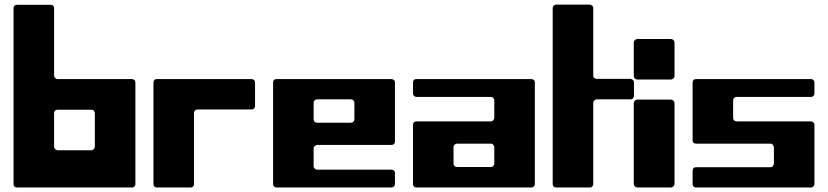

<svg xmlns="http://www.w3.org/2000/svg" viewBox="-20 -831 3670 851"><path d="M235.4 -480.5Q317.4 -480.5 400.4 -480.5Q482.4 -480.5 565.4 -480.5Q568.4 -480.5 570.3 -479.5Q573.2 -478.5 575.2 -476.6Q578.1 -474.6 579.1 -471.7Q580.1 -468.8 580.1 -465.8Q580.1 -353.5 580.1 -240.2Q580.1 -127.9 580.1 -14.6Q580.1 -11.7 579.1 -8.8Q578.1 -6.8 575.2 -3.9Q573.2 -2 570.3 -1Q568.4 0 565.4 0Q437.5 0 309.6 0Q182.6 0 54.7 0Q51.8 0 48.8 -1Q46.9 -2 43.9 -3.9Q42 -6.8 41 -8.8Q40 -11.7 40 -14.6Q40 -210 40 -405.3Q40 -599.6 40 -794.9Q40 -797.9 41 -800.8Q42 -803.7 43.9 -805.7Q46.9 -807.6 48.8 -808.6Q51.8 -809.6 54.7 -809.6Q92.8 -809.6 129.9 -809.6Q168 -809.6 205.1 -809.6Q208 -809.6 210.9 -808.6Q213.9 -807.6 215.8 -805.7Q217.8 -803.7 218.8 -800.8Q219.7 -797.9 219.7 -794.9Q219.7 -719.7 219.7 -645.5Q219.7 -570.3 219.7 -496.1Q219.7 -493.2 220.7 -490.2Q222.7 -487.3 224.6 -485.4Q226.6 -483.4 229.5 -481.4Q231.4 -480.5 235.4 -480.5ZM384.8 -165Q384.8 -165 384.8 -165Q384.8 -165 384.8 -165Q387.7 -165 390.6 -166Q393.6 -168 395.5 -169.9Q397.5 -171.9 398.4 -174.8Q399.4 -176.8 400.4 -179.7Q400.4 -217.8 400.4 -254.9Q400.4 -293 400.4 -330.1Q400.4 -333 398.4 -335.9Q397.5 -338.9 395.5 -340.8Q393.6 -342.8 390.6 -343.8Q387.7 -344.7 384.8 -344.7Q347.7 -344.7 309.6 -344.7Q272.5 -344.7 235.4 -344.7Q231.4 -344.7 229.5 -343.8Q226.6 -342.8 224.6 -340.8Q222.7 -338.9 220.7 -335.9Q219.7 -333 219.7 -330.1Q219.7 -293 219.7 -254.9Q219.7 -217.8 219.7 -179.7Q219.7 -176.8 221.7 -174.8Q222.7 -171.9 224.6 -169.9Q226.6 -168 229.5 -167Q232.4 -165 235.4 -165Q272.5 -165 309.6 -165Q347.7 -165 384.8 -165Z M1110.4 -465.8Q1110.4 -439.5 1110.4 -413.1Q1110.4 -386.7 1110.4 -360.4Q1110.4 -357.4 1109.4 -354.5Q1108.4 -352.5 1105.5 -349.6Q1103.5 -347.7 1100.6 -346.7Q1098.6 -345.7 1094.7 -345.7Q1035.2 -345.7 975.6 -345.7Q915 -345.7 855.5 -345.7Q851.6 -345.7 849.6 -344.7Q846.7 -343.8 844.7 -340.8Q842.8 -338.9 840.8 -336.9Q839.8 -334 839.8 -331.1Q839.8 -252 839.8 -172.9Q839.8 -93.8 839.8 -14.6Q839.8 -11.7 838.9 -8.8Q837.9 -6.8 835.9 -3.9Q834 -2 831.1 -1Q828.1 0 825.2 0Q788.1 0 750 0Q712.9 0 674.8 0Q671.9 0 668.9 -1Q667 -2 664.1 -3.9Q662.1 -6.8 661.1 -8.8Q660.2 -11.7 660.2 -14.6Q660.2 -127.9 660.2 -240.2Q660.2 -352.5 660.2 -465.8Q660.2 -468.8 661.1 -471.7Q662.1 -473.6 664.1 -476.6Q667 -478.5 668.9 -479.5Q671.9 -480.5 674.8 -480.5Q780.3 -480.5 884.8 -480.5Q990.2 -480.5 1094.7 -480.5Q1097.7 -480.5 1100.6 -479.5Q1103.5 -478.5 1105.5 -476.6Q1107.4 -473.6 1109.4 -471.7Q1110.4 -468.8 1110.4 -465.8Z M1190.4 -465.8Q1190.4 -468.8 1191.4 -471.7Q1192.4 -474.6 1194.3 -476.6Q1197.3 -478.5 1199.2 -479.5Q1202.1 -480.5 1205.1 -480.5Q1333 -480.5 1460 -480.5Q1587.9 -480.5 1715.8 -480.5Q1718.8 -480.5 1720.7 -479.5Q1723.6 -478.5 1725.6 -476.6Q1728.5 -474.6 1729.5 -471.7Q1730.5 -468.8 1730.5 -465.8Q1730.5 -400.4 1730.5 -335Q1730.5 -268.6 1730.5 -203.1Q1730.5 -200.2 1729.5 -197.3Q1728.5 -194.3 1725.6 -192.4Q1723.6 -190.4 1720.7 -189.5Q1718.8 -188.5 1715.8 -188.5Q1632.8 -188.5 1550.8 -188.5Q1467.8 -188.5 1385.7 -188.5Q1381.8 -188.5 1379.9 -186.5Q1377 -185.5 1375 -183.6Q1373 -181.6 1371.1 -178.7Q1370.1 -175.8 1370.1 -172.9Q1370.1 -153.3 1370.1 -133.8Q1370.1 -114.3 1370.1 -94.7Q1370.1 -90.8 1371.1 -88.9Q1373 -85.9 1375 -84Q1377 -81.1 1379.9 -80.1Q1381.8 -79.1 1385.7 -79.1Q1467.8 -79.1 1550.8 -79.1Q1632.8 -79.1 1715.8 -79.1Q1718.8 -79.1 1720.7 -78.1Q1723.6 -77.1 1725.6 -75.2Q1728.5 -72.3 1729.5 -70.3Q1730.5 -67.4 1730.5 -64.5Q1730.5 -51.8 1730.5 -40Q1730.5 -27.3 1730.5 -15.6Q1730.5 -11.7 1729.5 -9.8Q1728.5 -6.8 1725.6 -4.9Q1723.6 -2 1720.7 -1Q1718.8 0 1715.8 0Q1587.9 0 1460 0Q1333 0 1205.1 0Q1202.1 0 1199.2 -1Q1197.3 -2 1194.3 -4.9Q1192.4 -6.8 1191.4 -9.8Q1190.4 -11.7 1190.4 -15.6Q1190.4 -127.9 1190.4 -240.2Q1190.4 -353.5 1190.4 -465.8ZM1535.2 -287.1Q1538.1 -287.1 1541 -288.1Q1543.9 -289.1 1545.9 -291Q1547.9 -293.9 1548.8 -295.9Q1550.8 -298.8 1550.8 -301.8Q1550.8 -320.3 1550.8 -338.9Q1550.8 -357.4 1550.8 -376Q1550.8 -378.9 1548.8 -381.8Q1547.9 -384.8 1545.9 -386.7Q1543.9 -388.7 1541 -389.6Q1538.1 -390.6 1535.2 -390.6Q1498 -390.6 1460 -390.6Q1422.9 -390.6 1385.7 -390.6Q1381.8 -390.6 1379.9 -389.6Q1377 -388.7 1375 -386.7Q1372.1 -383.8 1371.1 -381.8Q1370.1 -378.9 1370.1 -376Q1370.1 -357.4 1370.1 -338.9Q1370.1 -320.3 1370.1 -301.8Q1370.1 -298.8 1371.1 -295.9Q1373 -293.9 1375 -291Q1377 -289.1 1379.9 -288.1Q1381.8 -287.1 1385.7 -287.1Q1422.9 -287.1 1460 -287.1Q1498 -287.1 1535.2 -287.1Z M1825.2 -480.5Q1953.1 -480.5 2080.1 -480.5Q2208 -480.5 2335.9 -480.5Q2338.9 -480.5 2340.8 -479.5Q2343.8 -478.5 2345.7 -476.6Q2348.6 -474.6 2349.6 -471.7Q2350.6 -468.8 2350.6 -465.8Q2350.6 -353.5 2350.6 -240.2Q2350.6 -127.9 2350.6 -15.6Q2350.6 -11.7 2349.6 -9.8Q2348.6 -6.8 2345.7 -4.9Q2343.8 -2 2340.8 -1Q2338.9 0 2335.9 0Q2208 0 2080.1 0Q1953.1 0 1825.2 0Q1822.3 0 1819.3 -1Q1817.4 -2 1814.5 -4.9Q1812.5 -6.8 1811.5 -9.8Q1810.5 -11.7 1810.5 -15.6Q1810.5 -81.1 1810.5 -146.5Q1810.5 -211.9 1810.5 -278.3Q1810.5 -281.2 1811.5 -284.2Q1812.5 -286.1 1814.5 -289.1Q1817.4 -291 1819.3 -292Q1822.3 -293 1825.2 -293Q1908.2 -293 1990.2 -293Q2073.2 -293 2155.3 -293Q2158.2 -293 2161.1 -293.9Q2164.1 -294.9 2166 -297.9Q2168 -299.8 2168.9 -302.7Q2170.9 -304.7 2170.9 -307.6Q2170.9 -328.1 2170.9 -347.7Q2170.9 -367.2 2170.9 -386.7Q2170.9 -389.6 2168.9 -392.6Q2168 -395.5 2166 -397.5Q2164.1 -399.4 2161.1 -400.4Q2158.2 -401.4 2155.3 -401.4Q2073.2 -401.4 1990.2 -401.4Q1908.2 -401.4 1825.2 -401.4Q1822.3 -401.4 1819.3 -403.3Q1817.4 -404.3 1814.5 -406.2Q1812.5 -408.2 1811.5 -411.1Q1810.5 -414.1 1810.5 -417Q1810.5 -428.7 1810.5 -441.4Q1810.5 -454.1 1810.5 -465.8Q1810.5 -468.8 1811.5 -471.7Q1812.5 -474.6 1814.5 -476.6Q1817.4 -478.5 1819.3 -479.5Q1822.3 -480.5 1825.2 -480.5ZM2155.3 -90.8Q2158.2 -90.8 2161.1 -91.8Q2164.1 -92.8 2166 -94.7Q2168 -96.7 2168.9 -99.6Q2170.9 -102.5 2170.9 -105.5Q2170.9 -124 2170.9 -142.6Q2170.9 -161.1 2170.9 -179.7Q2170.9 -182.6 2168.9 -184.6Q2168 -187.5 2166 -189.5Q2164.1 -192.4 2161.1 -193.4Q2158.2 -194.3 2155.3 -194.3Q2118.2 -194.3 2080.1 -194.3Q2043 -194.3 2005.9 -194.3Q2002 -194.3 2000 -193.4Q1997.1 -192.4 1995.1 -189.5Q1993.2 -187.5 1991.2 -184.6Q1990.2 -182.6 1990.2 -179.7Q1990.2 -161.1 1990.2 -142.6Q1990.2 -124 1990.2 -105.5Q1990.2 -102.5 1991.2 -99.6Q1993.2 -96.7 1995.1 -94.7Q1997.1 -92.8 2000 -91.8Q2002 -90.8 2005.9 -90.8Q2043 -90.8 2080.1 -90.8Q2118.2 -90.8 2155.3 -90.8Z M2789.1 -643.6Q2789.1 -648.4 2793.9 -653.3Q2798.8 -658.2 2804.7 -658.2Q2841.8 -658.2 2879.9 -658.2Q2917 -658.2 2954.1 -658.2Q2960 -658.2 2964.8 -653.3Q2969.7 -648.4 2969.7 -643.6Q2969.7 -605.5 2969.7 -568.4Q2969.7 -531.2 2969.7 -493.2Q2969.7 -488.3 2964.8 -483.4Q2960 -478.5 2954.1 -478.5Q2917 -478.5 2879.9 -478.5Q2841.8 -478.5 2804.7 -478.5Q2798.8 -478.5 2793.9 -483.4Q2789.1 -488.3 2789.1 -493.2Q2789.1 -531.2 2789.1 -568.4Q2789.1 -605.5 2789.1 -643.6ZM2789.1 -375Q2789.1 -379.9 2793.9 -384.8Q2798.8 -389.6 2804.7 -389.6Q2841.8 -389.6 2879.9 -389.6Q2917 -389.6 2954.1 -389.6Q2960 -389.6 2964.8 -384.8Q2969.7 -379.9 2969.7 -375Q2969.7 -285.2 2969.7 -195.3Q2969.7 -105.5 2969.7 -15.6Q2969.7 -9.8 2964.8 -4.9Q2960 0 2954.1 0Q2917 0 2879.9 0Q2841.8 0 2804.7 0Q2798.8 0 2793.9 -4.9Q2789.1 -9.8 2789.1 -15.6Q2789.1 -105.5 2789.1 -195.3Q2789.1 -285.2 2789.1 -375ZM2774.4 -481.4Q2777.3 -481.4 2780.3 -479.5Q2783.2 -478.5 2785.2 -476.6Q2788.1 -473.6 2789.1 -471.7Q2790 -468.8 2790 -464.8Q2790 -450.2 2790 -435.5Q2790 -419.9 2790 -405.3Q2790 -402.3 2788.1 -399.4Q2787.1 -396.5 2785.2 -394.5Q2783.2 -392.6 2780.3 -391.6Q2777.3 -390.6 2774.4 -390.6Q2737.3 -390.6 2699.2 -390.6Q2662.1 -390.6 2625 -390.6Q2621.1 -390.6 2619.1 -388.7Q2616.2 -387.7 2614.3 -385.7Q2612.3 -383.8 2610.4 -380.9Q2609.4 -377.9 2609.4 -375Q2609.4 -285.2 2609.4 -195.3Q2609.4 -105.5 2609.4 -15.6Q2609.4 -11.7 2608.4 -9.8Q2607.4 -6.8 2605.5 -4.9Q2603.5 -2 2600.6 -1Q2597.7 0 2594.7 0Q2557.6 0 2519.5 0Q2482.4 0 2444.3 0Q2441.4 0 2438.5 -1Q2436.5 -2 2433.6 -4.9Q2431.6 -6.8 2430.7 -9.8Q2429.7 -11.7 2429.7 -15.6Q2429.7 -210 2429.7 -405.3Q2429.7 -600.6 2429.7 -794.9Q2429.7 -797.9 2430.7 -800.8Q2431.6 -803.7 2433.6 -805.7Q2436.5 -807.6 2438.5 -808.6Q2441.4 -810.5 2444.3 -810.5Q2482.4 -810.5 2519.5 -810.5Q2557.6 -810.5 2594.7 -810.5Q2597.7 -810.5 2600.6 -808.6Q2602.5 -807.6 2605.5 -805.7Q2607.4 -803.7 2608.4 -800.8Q2609.4 -797.9 2609.4 -794.9Q2609.4 -720.7 2609.4 -645.5Q2609.4 -570.3 2609.4 -496.1Q2609.4 -493.2 2610.4 -490.2Q2611.3 -487.3 2614.3 -485.4Q2616.2 -483.4 2619.1 -482.4Q2621.1 -481.4 2624 -481.4Q2662.1 -481.4 2699.2 -481.4Q2737.3 -481.4 2774.4 -481.4Z M3589.8 -417Q3589.8 -413.1 3588.9 -411.1Q3587.9 -408.2 3585 -406.2Q3583 -403.3 3580.1 -402.3Q3578.1 -401.4 3575.2 -401.4Q3492.2 -401.4 3410.2 -401.4Q3327.1 -401.4 3245.1 -401.4Q3241.2 -401.4 3239.3 -400.4Q3236.3 -399.4 3234.4 -397.5Q3232.4 -394.5 3230.5 -392.6Q3229.5 -389.6 3229.5 -386.7Q3229.5 -367.2 3229.5 -347.7Q3229.5 -327.1 3229.5 -307.6Q3229.5 -304.7 3230.5 -301.8Q3232.4 -299.8 3234.4 -296.9Q3236.3 -294.9 3239.3 -293.9Q3241.2 -293 3245.1 -293Q3327.1 -293 3410.2 -293Q3492.2 -293 3575.2 -293Q3578.1 -293 3580.1 -292Q3583 -291 3585 -288.1Q3587.9 -286.1 3588.9 -283.2Q3589.8 -281.2 3589.8 -277.3Q3589.8 -211.9 3589.8 -146.5Q3589.8 -81.1 3589.8 -14.6Q3589.8 -11.7 3588.9 -9.8Q3587.9 -6.8 3585 -4.9Q3583 -2 3580.1 -1Q3578.1 0 3575.2 0Q3447.3 0 3319.3 0Q3192.4 0 3064.5 0Q3061.5 0 3058.6 -1Q3056.6 -2 3053.7 -4.9Q3051.8 -6.8 3050.8 -9.8Q3049.8 -11.7 3049.8 -14.6Q3049.8 -30.3 3049.8 -44.9Q3049.8 -60.5 3049.8 -75.2Q3049.8 -78.1 3050.8 -81.1Q3051.8 -83 3053.7 -85.9Q3056.6 -87.9 3058.6 -88.9Q3061.5 -89.8 3064.5 -89.8Q3147.5 -89.8 3229.5 -89.8Q3312.5 -89.8 3394.5 -89.8Q3397.5 -89.8 3400.4 -90.8Q3403.3 -91.8 3405.3 -94.7Q3407.2 -96.7 3408.2 -99.6Q3410.2 -101.6 3410.2 -105.5Q3410.2 -124 3410.2 -141.6Q3410.2 -160.2 3410.2 -178.7Q3410.2 -181.6 3408.2 -184.6Q3407.2 -187.5 3405.3 -189.5Q3403.3 -191.4 3400.4 -193.4Q3397.5 -194.3 3394.5 -194.3Q3312.5 -194.3 3229.5 -194.3Q3147.5 -194.3 3064.5 -194.3Q3061.5 -194.3 3058.6 -195.3Q3056.6 -196.3 3053.7 -198.2Q3051.8 -200.2 3050.8 -203.1Q3049.8 -206.1 3049.8 -209Q3049.8 -273.4 3049.8 -336.9Q3049.8 -401.4 3049.8 -465.8Q3049.8 -468.8 3050.8 -471.7Q3051.8 -473.6 3053.7 -476.6Q3056.6 -478.5 3058.6 -479.5Q3061.5 -480.5 3064.5 -480.5Q3192.4 -480.5 3319.3 -480.5Q3447.3 -480.5 3575.2 -480.5Q3578.1 -480.5 3580.1 -479.5Q3583 -478.5 3585 -476.6Q3587.9 -473.6 3588.9 -471.7Q3589.8 -468.8 3589.8 -465.8Q3589.8 -453.1 3589.8 -441.4Q3589.8 -428.7 3589.8 -417Z"/></svg>

Font: pil love
Style: regular
Weight: 400
Designer: pierpaolo belleggia, riccardo antolini, manuela ilari
Foundry: pil communication
Version: Version 1.2